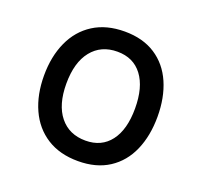

<svg xmlns="http://www.w3.org/2000/svg" viewBox="-124 -852 1054 1003"><g transform="rotate(20 402.5 -350.0)"><path d="M406 10Q304 10 232.5 -35.5Q161 -81 124 -162.5Q87 -244 87 -350Q87 -456 124 -537.5Q161 -619 232.5 -664.5Q304 -710 406 -710Q507 -710 577 -664.5Q647 -619 682.5 -537.5Q718 -456 718 -350Q718 -244 682.5 -162.5Q647 -81 577 -35.5Q507 10 406 10ZM406 -104Q495 -104 544 -168.5Q593 -233 593 -350Q593 -468 544 -533Q495 -598 406 -598Q315 -598 263 -533Q211 -468 211 -350Q211 -233 263 -168.5Q315 -104 406 -104Z"/></g></svg>

Font: Lexend Tera Medium
Style: Regular
Weight: 500
Designer: Bonnie Shaver-Troup, Thomas Jockin
Foundry: Lexend
Version: Version 1.007